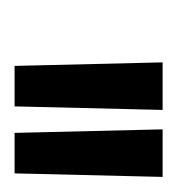

<svg xmlns="http://www.w3.org/2000/svg" viewBox="-10 -622 245 266"><g transform="rotate(90 113.0 -489.5)"><path d="M225.6 -591.8 220.7 -386.7H164.6L159.7 -591.8ZM132.8 -591.8 127.9 -386.7H71.8L66.9 -591.8Z"/></g></svg>

Font: Meera
Style: Regular
Weight: 400
Designer: Hussain KH and Suresh P for Swathanthra Malayalam Computing (SMC)
Version: Version 7.0.0+20221109